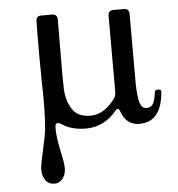

<svg xmlns="http://www.w3.org/2000/svg" viewBox="-50 -502 716 773"><g transform="rotate(-5 308.0 -115.5)"><path d="M600 -109Q591 14 501 14Q448 14 428 -43Q424 -54 419 -54Q415 -54 409 -47Q359 14 285 14Q226 14 187 -13Q179 -18 173 -18Q163 -18 163 -2V12Q163 36 175 96Q186 144 186 165Q186 191 172.5 207.5Q159 224 140 224Q116 224 103.5 206.5Q91 189 91 164Q91 149 97.5 119Q104 89 106 80Q118 26 120 8Q125 -42 125 -110V-139Q125 -170 124 -191L123 -287Q123 -404 124 -434Q124 -455 145 -455H189Q199 -455 204.5 -449.5Q210 -444 210 -434L209 -207L210 -150Q213 -102 235 -69Q257 -36 308 -36Q363 -36 407 -96Q415 -106 415 -123V-142V-431Q415 -441 420.5 -446.5Q426 -452 436 -452H479Q489 -452 494.5 -446.5Q500 -441 500 -431V-147Q501 -96 508.5 -71.5Q516 -47 535 -47Q553 -47 561.5 -61Q570 -75 574 -109Q575 -117 587 -117Q600 -117 600 -109Z"/></g></svg>

Font: Shippori Mincho B1 Medium
Style: Regular
Weight: 500
Designer: FONTDASU
Foundry: FONTDASU / Google Inc. / but / Adobe
Version: Version 3.110; ttfautohint (v1.8.3)